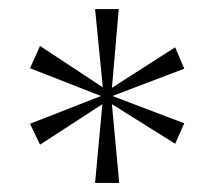

<svg xmlns="http://www.w3.org/2000/svg" viewBox="-20 -780 475 422"><path d="M189 -378 205 -551 68 -462 46 -508 202 -569 46 -630 68 -679 206 -588 189 -760H241L226 -587L365 -676L385 -629L227 -569L385 -509L365 -464L226 -551L242 -378Z"/></svg>

Font: Noto Serif Kannada ExtraLight
Style: Regular
Weight: 250
Version: Version 2.003